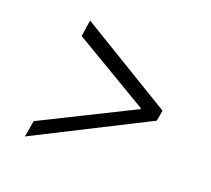

<svg xmlns="http://www.w3.org/2000/svg" viewBox="-96 -668 844 768"><g transform="rotate(20 326.0 -284.5)"><path d="M552.6 -261.4 78.5 -21.7 90.6 -91.3 475.1 -282.3 475.5 -286.6 154.5 -476.9 165.1 -546.5 560.7 -306.8Z"/></g></svg>

Font: Inter P Light
Style: Italic
Weight: 300
Italic angle: 9.39999°
Designer: Rasmus Andersson
Foundry: rsms
Version: Version 3.018;git-588b23468